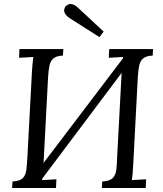

<svg xmlns="http://www.w3.org/2000/svg" viewBox="-20 -947 823 967"><path d="M179 -29 146 -56 602 -657 631 -631ZM41 0 43 -33Q81 -35 95.5 -50.5Q110 -66 113 -93.5Q116 -121 118 -156L141 -588Q142 -608 144 -626.5Q146 -645 148 -660L76 -656L78 -700H299L297 -667Q265 -666 249.5 -653Q234 -640 229 -616Q224 -592 222 -556L199 -119Q198 -92 196 -72.5Q194 -53 192 -40L264 -44L262 0ZM493 0 495 -33Q533 -35 548 -50.5Q563 -66 566 -93.5Q569 -121 570 -156L593 -588Q594 -608 596 -626.5Q598 -645 600 -660L528 -656L530 -700H751L749 -667Q717 -666 701.5 -653Q686 -640 681 -616.5Q676 -593 674 -557L651 -119Q650 -92 648 -72.5Q646 -53 644 -40L716 -44L714 0ZM481 -760 335 -853Q313 -867 307 -879.5Q301 -892 304 -901.5Q307 -911 310 -915Q313 -918 321 -923Q329 -928 342.5 -926Q356 -924 375 -906L502 -788Z"/></svg>

Font: Lora
Style: Italic
Weight: 400
Italic angle: -3°
Designer: Olga Karpushina, Alexei Vanyashin (Cyrillic)
Foundry: Cyreal
Version: Version 3.008